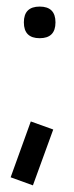

<svg xmlns="http://www.w3.org/2000/svg" viewBox="-20 -472 225 581"><path d="M73.2 -104.5 141.1 -80.1 79.6 88.9 12.2 64.5ZM100.1 -356.4Q52.2 -356.4 52.2 -404.3Q52.2 -452.1 100.1 -452.1Q147.9 -452.1 147.9 -404.3Q147.9 -356.4 100.1 -356.4Z"/></svg>

Font: Eligible
Style: Regular
Weight: 500
Version: Version 1.1